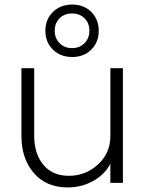

<svg xmlns="http://www.w3.org/2000/svg" viewBox="-20 -802 644 842"><path d="M277 20Q183 20 128.5 -43Q74 -106 74 -206V-503H130V-206Q130 -128 170 -79.5Q210 -31 282 -31Q356 -31 410 -81Q464 -131 464 -205V-503H519V0H464V-84Q439 -36 388 -8Q337 20 277 20ZM297 -552Q245 -552 212 -584.5Q179 -617 179 -667Q179 -717 212 -749.5Q245 -782 297 -782Q348 -782 380.5 -749.5Q413 -717 413 -667Q413 -617 380.5 -584.5Q348 -552 297 -552ZM296 -743Q263 -743 241.5 -722Q220 -701 220 -667Q220 -634 241.5 -612.5Q263 -591 296 -591Q329 -591 350.5 -612.5Q372 -634 372 -667Q372 -701 350.5 -722Q329 -743 296 -743Z"/></svg>

Font: Metropolitano Light
Style: Regular
Weight: 300
Designer: Fonts by Alex Slobzheninov & Chris M. Simpson / Changes by Cristiano Sobral
Foundry: Fonts by Alex Slobzheninov & Chris M. Simpson / Changes by Cristiano Sobral
Version: Version 1.00;August 30, 2020;FontCreator 13.0.0.2681 64-bit